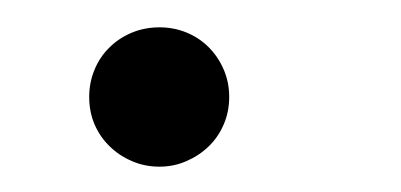

<svg xmlns="http://www.w3.org/2000/svg" viewBox="-20 -353 301 144"><path d="M151.9 -280.3Q151.9 -269 147.7 -259.5Q143.6 -250 136.5 -243.2Q129.4 -236.3 119.9 -232.2Q110.4 -228 99.6 -228Q88.4 -228 78.9 -232.2Q69.3 -236.3 62.3 -243.2Q55.2 -250 51 -259.5Q46.9 -269 46.9 -280.3Q46.9 -291 50.8 -300.5Q54.7 -310.1 61.8 -317.1Q68.8 -324.2 78.6 -328.4Q88.4 -332.5 99.6 -332.5Q110.4 -332.5 119.9 -328.6Q129.4 -324.7 136.5 -317.6Q143.6 -310.5 147.7 -301Q151.9 -291.5 151.9 -280.3Z"/></svg>

Font: Arian Grqi
Style: Italic
Weight: 400
Italic angle: -15°
Designer: Ruben Hakobyan (Tarumian)
Foundry: Ruben Hakobyan (Tarumian)
Version: Version 1.002